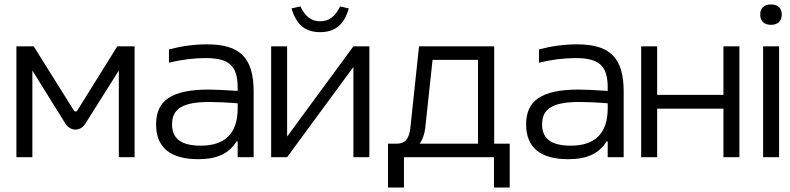

<svg xmlns="http://www.w3.org/2000/svg" viewBox="-20 -709 3563 866"><path d="M54 -500V0H126V-391L274 -153C297 -115 344 -115 366 -153L516 -391V0H587V-500H509L329 -211C325 -204 317 -204 313 -211L132 -500Z M914 -509C855 -509 798 -501 742 -486V-426C797 -440 855 -447 906 -447C1010 -447 1052 -416 1052 -314V-299C990 -303 946 -305 922 -305C753 -305 684 -255 684 -148C684 -44 748 9 874 9C959 9 1012 -16 1047 -71H1052V0H1124V-296C1124 -449 1062 -509 914 -509ZM756 -148C756 -220 806 -249 925 -249C956 -249 1006 -247 1052 -243V-220C1052 -108 995 -52 886 -52C794 -52 756 -86 756 -148Z M1203 0H1275L1574 -407V0H1646V-500H1574L1275 -93V-500H1203ZM1295 -671 1335 -680C1357 -634 1385 -613 1424 -613C1463 -613 1491 -633 1514 -680L1553 -671C1532 -597 1491 -564 1424 -564C1357 -564 1317 -597 1295 -671Z M1769 -61H1730V137H1802V0H2208V137H2279V-61H2209V-500H1870L1831 -133C1825 -79 1805 -61 1769 -61ZM1873 -61C1886 -79 1894 -102 1898 -131L1931 -439H2136V-61Z M2583 -509C2524 -509 2467 -501 2411 -486V-426C2466 -440 2524 -447 2575 -447C2679 -447 2721 -416 2721 -314V-299C2659 -303 2615 -305 2591 -305C2422 -305 2353 -255 2353 -148C2353 -44 2417 9 2543 9C2628 9 2681 -16 2716 -71H2721V0H2793V-296C2793 -449 2731 -509 2583 -509ZM2425 -148C2425 -220 2475 -249 2594 -249C2625 -249 2675 -247 2721 -243V-220C2721 -108 2664 -52 2555 -52C2463 -52 2425 -86 2425 -148Z M2872 0H2944V-219H3243V0H3315V-500H3243V-281H2944V-500H2872Z M3422 -500V0H3494V-500ZM3409 -642C3409 -615 3426 -597 3457 -597C3489 -597 3505 -614 3506 -642V-644C3506 -672 3489 -689 3457 -689C3426 -689 3409 -672 3409 -644Z"/></svg>

Font: LT Wave Text Light
Style: Regular
Weight: 300
Designer: Daniel Lyons
Version: Version 2.5 (Glyphs App)